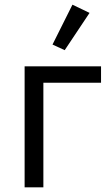

<svg xmlns="http://www.w3.org/2000/svg" viewBox="-20 -799 475 819"><path d="M256 -585 204 -609 289 -779 362 -744ZM85 0V-516H411V-446H165V0Z"/></svg>

Font: Anuphan
Style: Regular
Weight: 400
Designer: Mike Abbink, Paul van der Laan, Pieter van Rosmalen, Mint Tantisuwanna
Foundry: Bold Monday; Cadson Demak
Version: Version 3.002;hotconv 1.0.109;makeotfexe 2.5.65596